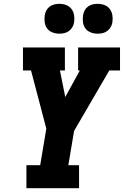

<svg xmlns="http://www.w3.org/2000/svg" viewBox="-20 -983 647 1003"><path d="M118 0V-120H190L222 -311L142 -615H100V-735H319V-615H293L321 -476L397 -615H388V-735H607V-615H551L367 -299L337 -120H393V0ZM490 -807Q472 -807 454.5 -813.5Q437 -820 426.5 -834Q416 -848 413.5 -866.5Q411 -885 414 -904Q416 -917 422.5 -929Q429 -941 440 -949Q451 -957 464 -960Q477 -963 490 -963Q509 -963 526 -956.5Q543 -950 553.5 -936Q564 -922 567 -903.5Q570 -885 567 -866Q565 -853 558 -841Q551 -829 540 -821Q529 -813 516 -810Q503 -807 490 -807ZM290 -807Q272 -807 254.5 -813.5Q237 -820 226.5 -834Q216 -848 213.5 -866.5Q211 -885 214 -904Q216 -917 222.5 -929Q229 -941 240 -949Q251 -957 264 -960Q277 -963 290 -963Q309 -963 326 -956.5Q343 -950 353.5 -936Q364 -922 367 -903.5Q370 -885 367 -866Q365 -853 358 -841Q351 -829 340 -821Q329 -813 316 -810Q303 -807 290 -807Z"/></svg>

Font: Iosevka Slab HvExObl
Style: Regular
Weight: 900
Width: 7
Italic angle: -9°
Monospace: yes
Designer: Belleve Invis
Foundry: Belleve Invis
Version: Version 11.1.1; ttfautohint (v1.8.3)